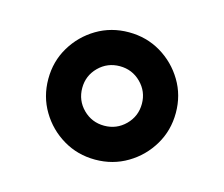

<svg xmlns="http://www.w3.org/2000/svg" viewBox="-61 -810 580 497"><g transform="rotate(15 229.0 -561.5)"><path d="M229 -391Q181.8 -391 143.1 -414.1Q104.4 -437.1 81.3 -475.9Q58.2 -514.6 58.2 -561.8Q58.2 -609 81.3 -647.5Q104.4 -686.1 143.1 -709.2Q181.8 -732.2 229 -732.2Q276.3 -732.2 315 -709.2Q353.7 -686.1 376.8 -647.5Q399.9 -609 399.9 -561.8Q399.9 -514.6 376.8 -475.9Q353.7 -437.1 315 -414.1Q276.3 -391 229 -391ZM229 -481.9Q262.1 -481.9 285.5 -505.1Q308.9 -528.4 308.9 -561.8Q308.9 -594.8 285.5 -618.1Q262.1 -641.3 229 -641.3Q195.7 -641.3 172.4 -618.1Q149.1 -594.8 149.1 -561.8Q149.1 -528.4 172.4 -505.1Q195.7 -481.9 229 -481.9Z"/></g></svg>

Font: Inter Zeller Semi Bold
Style: Regular
Weight: 600
Designer: Rasmus Andersson; Joe Bland
Foundry: zeller
Version: Version 3.015;git-dec3a8cb1